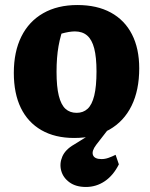

<svg xmlns="http://www.w3.org/2000/svg" viewBox="-20 -536 595 764"><path d="M275 13Q199 13 145 -18Q91 -49 63 -106.5Q35 -164 35 -246Q35 -330 65 -390.5Q95 -451 152 -483.5Q209 -516 288 -516Q366 -516 421 -486Q476 -456 505 -399.5Q534 -343 534 -264Q534 -177 503.5 -115Q473 -53 415 -20Q357 13 275 13ZM285 -87Q311 -87 328.5 -103Q346 -119 355 -155.5Q364 -192 364 -252Q364 -308 355 -343Q346 -378 327 -394.5Q308 -411 278 -411Q256 -411 224 -402Q192 -393 138 -375L238 -441Q221 -398 213 -353Q205 -308 205 -250Q205 -191 214 -155Q223 -119 240.5 -103Q258 -87 285 -87ZM322 208Q282 208 256.5 189.5Q231 171 223.5 143Q216 115 228 87Q240 59 275 39L381 -27H415L363 40Q344 65 350 81Q356 97 384 97Q398 97 412 92Q426 87 440 80L453 118Q431 162 397 185Q363 208 322 208Z"/></svg>

Font: Piazzolla Thin Black
Style: Regular
Weight: 900
Version: Version 2.005